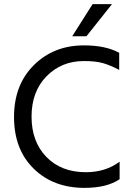

<svg xmlns="http://www.w3.org/2000/svg" viewBox="-20 -903 642 931"><path d="M399 -727H330L429 -883H523ZM390 8Q238 8 143 -85.5Q48 -179 48 -335.5Q48 -492 144.5 -587.5Q241 -683 387 -683Q492 -683 558 -647V-564Q514 -587 479 -597Q444 -607 387 -607Q278 -607 205.5 -533Q133 -459 133 -337.5Q133 -216 205 -142Q277 -68 396 -68Q492 -68 560 -119V-34Q498 8 390 8Z"/></svg>

Font: Hind Mysuru
Style: Regular
Weight: 400
Designer: Manushi Parikh, Hitesh Malaviya
Foundry: Indian Type Foundry
Version: Version 0.703;PS 1.0;hotconv 1.0.86;makeotf.lib2.5.63406